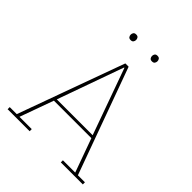

<svg xmlns="http://www.w3.org/2000/svg" viewBox="-234 -1013 1159 1159"><g transform="rotate(45 345.5 -434.0)"><path d="M25 -18H85L332 -698H360L607 -18H667V0H479V-18H584L506 -234H186L108 -18H213V0H25ZM193 -252H499L347 -675H344ZM255 -820Q242 -820 237 -827.5Q232 -835 232 -843V-845Q232 -853 237 -860.5Q242 -868 255 -868Q268 -868 273 -860.5Q278 -853 278 -845V-843Q278 -835 273 -827.5Q268 -820 255 -820ZM437 -820Q424 -820 419 -827.5Q414 -835 414 -843V-845Q414 -853 419 -860.5Q424 -868 437 -868Q450 -868 455 -860.5Q460 -853 460 -845V-843Q460 -835 455 -827.5Q450 -820 437 -820Z"/></g></svg>

Font: IBM Plex Serif Thin
Style: Regular
Weight: 100
Designer: Mike Abbink, Paul van der Laan, Pieter van Rosmalen
Foundry: Bold Monday
Version: Version 3.001